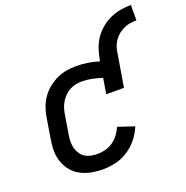

<svg xmlns="http://www.w3.org/2000/svg" viewBox="-132 -858 954 987"><g transform="rotate(-20 344.5 -364.5)"><path d="M267 8Q243 8 219.5 5Q196 2 174 -5.5Q152 -13 133.5 -25Q115 -37 100.5 -54Q86 -71 76.5 -92Q67 -113 63 -136Q59 -159 60.5 -183Q62 -207 66 -231L84 -341Q88 -368 97.5 -394.5Q107 -421 123 -444.5Q139 -468 162 -486.5Q185 -505 210.5 -517Q236 -529 263 -533.5Q290 -538 318 -538Q350 -538 381 -533Q412 -528 441 -519L443 -530Q448 -558 457.5 -586Q467 -614 484 -639Q501 -664 525 -683.5Q549 -703 576 -715Q603 -727 631.5 -732Q660 -737 689 -737V-653Q672 -653 654.5 -650.5Q637 -648 620.5 -640.5Q604 -633 589.5 -621.5Q575 -610 564.5 -595Q554 -580 548 -563.5Q542 -547 540 -530L510 -349H413L427 -434Q401 -442 374 -448Q347 -454 319 -454Q302 -454 285.5 -451Q269 -448 253 -440Q237 -432 224 -419.5Q211 -407 201.5 -392Q192 -377 186.5 -360.5Q181 -344 178 -327L160 -217Q157 -199 157 -181Q157 -163 161.5 -146.5Q166 -130 175.5 -115.5Q185 -101 199.5 -92Q214 -83 231.5 -79.5Q249 -76 267 -76Q289 -76 311 -82Q333 -88 352 -101Q371 -114 385 -133Q399 -152 408 -173L497 -143Q483 -109 459.5 -79.5Q436 -50 404.5 -29.5Q373 -9 337.5 -0.5Q302 8 267 8Z"/></g></svg>

Font: Iosevka Slab Medium Extended
Style: Italic
Weight: 500
Width: 7
Italic angle: -9°
Monospace: yes
Designer: Belleve Invis
Foundry: Belleve Invis
Version: Version 11.1.0; ttfautohint (v1.8.3)